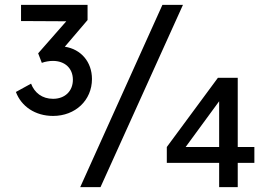

<svg xmlns="http://www.w3.org/2000/svg" viewBox="-20 -765 1104 785"><path d="M356 -442C356 -355 288 -291 197 -291C124 -291 67 -330 45 -389C45 -389 107 -423 107 -423C121 -386 152 -361 197 -361C245 -361 278 -392 278 -439C278 -486 245 -516 196 -516C182 -516 164 -513 151 -508C151 -508 136 -547 136 -547C136 -547 251 -678 251 -678C251 -678 66 -679 66 -679C66 -679 66 -745 66 -745C66 -745 338 -745 338 -745C338 -745 338 -683 338 -683C338 -683 245 -574 245 -574C311 -564 356 -512 356 -442ZM644 -745C644 -745 728 -745 728 -745C728 -745 391 0 391 0C391 0 308 0 308 0C308 0 644 -745 644 -745ZM952 -164C952 -164 1020 -164 1020 -164C1020 -164 1020 -99 1020 -99C1020 -99 952 -99 952 -99C952 -99 952 0 952 0C952 0 876 0 876 0C876 0 876 -99 876 -99C876 -99 662 -99 662 -99C662 -99 662 -164 662 -164C662 -164 871 -447 871 -447C871 -447 952 -447 952 -447C952 -447 952 -164 952 -164ZM876 -164C876 -164 876 -351 876 -351C876 -351 739 -164 739 -164C739 -164 876 -164 876 -164Z"/></svg>

Font: Preevio_Regular
Style: Regular
Weight: 500
Designer: Gumpita Rahayu
Foundry: Tokotype Studio
Version: ""